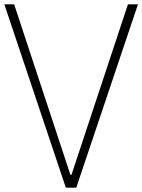

<svg xmlns="http://www.w3.org/2000/svg" viewBox="-22 -861 653 881"><path d="M280 0 -2 -841H43L301 -59H306L565 -841H611L328 0Z"/></svg>

Font: Matangi Light
Style: Regular
Weight: 300
Designer: Prashant Pant
Foundry: The Graphic Ant
Version: Version 3.002